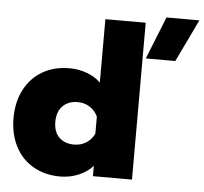

<svg xmlns="http://www.w3.org/2000/svg" viewBox="-54 -826 958 901"><g transform="rotate(5 424.5 -375.5)"><path d="M694 -769H849L753 -569H614ZM20 -237Q20 -312 50 -370Q80 -428 134.5 -460Q189 -492 262 -492Q306 -492 345.5 -477Q385 -462 409 -437V-736H599V3H415V-46Q390 -17 349 0.5Q308 18 262 18Q190 18 135 -13.5Q80 -45 50 -103Q20 -161 20 -237ZM409 -197V-277Q396 -305 371 -321Q346 -337 314 -337Q270 -337 243.5 -310.5Q217 -284 217 -236Q217 -188 243.5 -162.5Q270 -137 314 -137Q346 -137 371 -153Q396 -169 409 -197Z"/></g></svg>

Font: Readiness ExtraBold
Style: Regular
Weight: 800
Designer: Katatrad Team
Foundry: CadsonDemak
Version: Version 1.00;January 16, 2020;FontCreator 12.0.0.2550 64-bit